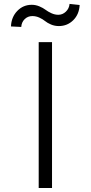

<svg xmlns="http://www.w3.org/2000/svg" viewBox="-20 -937 452 957"><path d="M85.9 -802.7 34.7 -805.2Q36.6 -852.1 66.2 -882.6Q95.7 -913.1 138.2 -913.1Q157.7 -913.1 176.3 -905.3Q194.8 -897.5 207 -888.2Q219.2 -878.9 236.3 -871.1Q253.4 -863.3 270.5 -863.3Q292 -863.3 308.3 -878.9Q324.7 -894.5 326.7 -917.5L377 -912.1Q374.5 -865.2 345 -836.2Q315.4 -807.1 273.4 -807.1Q252.4 -807.1 234.1 -814.9Q215.8 -822.8 204.6 -832Q193.4 -841.3 176.5 -849.1Q159.7 -856.9 141.1 -856.9Q118.7 -856.9 103 -841.6Q87.4 -826.2 85.9 -802.7ZM239.3 -727.1V0H172.9V-727.1Z"/></svg>

Font: Interop Light
Style: Regular
Weight: 300
Designer: Rasmus Andersson, Google, Jang Haemin
Foundry: jhaemin
Version: Version 1.007